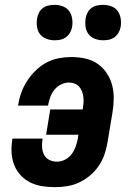

<svg xmlns="http://www.w3.org/2000/svg" viewBox="-20 -763 540 791"><path d="M206 8Q179 8 153.5 4Q128 0 105.5 -11Q83 -22 66 -40Q49 -58 39.5 -81Q30 -104 28 -130Q26 -156 30 -182L31 -192H155V-187Q152 -171 153.5 -154.5Q155 -138 162 -124.5Q169 -111 183.5 -104Q198 -97 215 -97Q232 -97 248.5 -105.5Q265 -114 275.5 -128.5Q286 -143 292 -160Q298 -177 301 -194L303 -208H170L187 -312H320L321 -314Q323 -326 324 -338.5Q325 -351 323.5 -363Q322 -375 318 -386Q314 -397 306.5 -405.5Q299 -414 288 -418.5Q277 -423 265 -423Q248 -423 231.5 -415Q215 -407 204 -393Q193 -379 187 -362.5Q181 -346 178 -329V-328H54L55 -331Q59 -357 68 -382Q77 -407 92 -430Q107 -453 127 -472.5Q147 -492 171 -505Q195 -518 221.5 -523Q248 -528 273 -528Q303 -528 331 -522Q359 -516 381.5 -500.5Q404 -485 419.5 -462Q435 -439 442 -412Q449 -385 448.5 -355.5Q448 -326 443 -297L423 -177Q419 -152 410.5 -127Q402 -102 387 -80Q372 -58 351.5 -40.5Q331 -23 306.5 -11.5Q282 0 256.5 4Q231 8 206 8ZM405 -597Q388 -597 371.5 -603Q355 -609 345 -622Q335 -635 332.5 -652.5Q330 -670 333 -688Q335 -700 341 -711.5Q347 -723 357.5 -730.5Q368 -738 380.5 -740.5Q393 -743 405 -743Q422 -743 438.5 -737Q455 -731 464.5 -718Q474 -705 477 -687.5Q480 -670 477 -652Q475 -640 468.5 -628.5Q462 -617 451.5 -609.5Q441 -602 429 -599.5Q417 -597 405 -597ZM205 -597Q188 -597 171.5 -603Q155 -609 145 -622Q135 -635 132.5 -652.5Q130 -670 133 -688Q135 -700 141 -711.5Q147 -723 157.5 -730.5Q168 -738 180.5 -740.5Q193 -743 205 -743Q222 -743 238.5 -737Q255 -731 264.5 -718Q274 -705 277 -687.5Q280 -670 277 -652Q275 -640 268.5 -628.5Q262 -617 251.5 -609.5Q241 -602 229 -599.5Q217 -597 205 -597Z"/></svg>

Font: Iosevka Extrabold
Style: Italic
Weight: 800
Italic angle: -9°
Monospace: yes
Designer: Belleve Invis
Foundry: Belleve Invis
Version: Version 32.5.0; ttfautohint (v1.8.4)